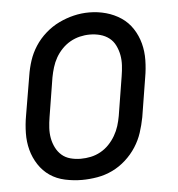

<svg xmlns="http://www.w3.org/2000/svg" viewBox="-45 -583 589 634"><g transform="rotate(-5 250.0 -266.5)"><path d="M202 8Q174 8 146 2Q118 -4 96 -19Q74 -34 59 -57Q44 -80 37 -106.5Q30 -133 30.5 -162Q31 -191 36 -219L58 -349Q62 -375 70 -399.5Q78 -424 92.5 -446.5Q107 -469 128 -487.5Q149 -506 173 -517.5Q197 -529 222 -535Q247 -541 273 -541Q302 -541 329 -533.5Q356 -526 378.5 -511Q401 -496 416 -473Q431 -450 438 -423.5Q445 -397 444.5 -368Q444 -339 439 -311L418 -181Q413 -155 405 -130.5Q397 -106 382.5 -83.5Q368 -61 347.5 -42.5Q327 -24 303 -12.5Q279 -1 253 3.5Q227 8 202 8ZM204 -62Q221 -62 237.5 -65.5Q254 -69 269.5 -77.5Q285 -86 297.5 -99Q310 -112 319 -127.5Q328 -143 333 -159Q338 -175 341 -192L362 -322Q365 -340 366 -357.5Q367 -375 364 -391.5Q361 -408 353.5 -423.5Q346 -439 333 -449Q320 -459 303.5 -463.5Q287 -468 269 -468Q252 -468 235.5 -464Q219 -460 204 -451.5Q189 -443 176.5 -430Q164 -417 155.5 -402Q147 -387 142 -370.5Q137 -354 134 -338L113 -208Q110 -190 109 -172.5Q108 -155 111 -138.5Q114 -122 121.5 -107Q129 -92 141 -81.5Q153 -71 169.5 -66.5Q186 -62 204 -62Z"/></g></svg>

Font: Iosevka Curly Oblique
Style: Regular
Weight: 400
Italic angle: -9°
Monospace: yes
Designer: Belleve Invis
Foundry: Belleve Invis
Version: Version 11.1.0; ttfautohint (v1.8.3)